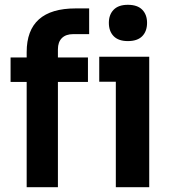

<svg xmlns="http://www.w3.org/2000/svg" viewBox="-20 -779 722 799"><path d="M512 -608Q473 -608 453 -628.5Q433 -649 433 -684Q433 -718 453 -738.5Q473 -759 512 -759Q552 -759 572 -738.5Q592 -718 592 -684Q592 -649 572 -628.5Q552 -608 512 -608ZM91 0V-438H24V-540H91V-562Q91 -744 295 -744H351V-637H285Q254 -637 237.5 -620.5Q221 -604 221 -574V-540H346V-438H221V0ZM462 0V-439H393V-543H601V0Z"/></svg>

Font: Cazoo Sans SemiBold
Style: Regular
Weight: 600
Designer: Jonathan Barnbrook, Julián Moncada
Foundry: Barnbrook Fonts
Version: Version 2.000;Glyphs 3.2.3 (3260)